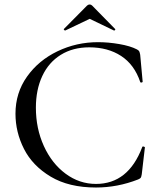

<svg xmlns="http://www.w3.org/2000/svg" viewBox="-20 -824 709 856"><path d="M590 -604Q598 -600 600.5 -595.5Q603 -591 605 -580L616 -460Q616 -457 611 -456Q606 -455 605 -459Q579 -536 520 -574.5Q461 -613 378 -613Q305 -613 251 -579.5Q197 -546 168.5 -485Q140 -424 140 -344Q140 -251 175.5 -173Q211 -95 272.5 -49.5Q334 -4 408 -4Q552 -4 614 -168Q614 -171 619 -171Q621 -171 623.5 -169.5Q626 -168 626 -167L612 -47Q610 -35 607.5 -31.5Q605 -28 596 -24Q504 12 408 12Q287 12 206 -36.5Q125 -85 87 -160Q49 -235 49 -317Q49 -410 100.5 -482.5Q152 -555 236.5 -595.5Q321 -636 417 -636Q463 -636 512 -627.5Q561 -619 590 -604ZM380 -804Q386 -804 391 -799L493 -695Q494 -695 494 -693Q494 -691 491.5 -689Q489 -687 488 -688L380 -740L271 -688Q269 -687 266 -690.5Q263 -694 265 -695L368 -799Q373 -804 380 -804Z"/></svg>

Font: Cormorant Unicase Medium
Style: Regular
Weight: 500
Designer: Christian Thalmann (Catharsis Fonts)
Foundry: Catharsis Fonts
Version: Version 4.000